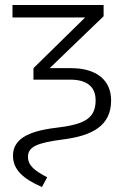

<svg xmlns="http://www.w3.org/2000/svg" viewBox="-20 -543 495 769"><path d="M148 206 169 167C117 140 92 119 92 85C92 44 131 29 229 16C350 1 425 -39 425 -141C425 -224 364 -270 265 -270H179L395 -478V-523H30V-473H321L114 -270V-224H261C324 -224 363 -199 363 -141C363 -66 314 -44 203 -31C87 -17 32 17 32 81C32 137 74 174 148 206Z"/></svg>

Font: FiraGO Light
Style: Regular
Weight: 300
Designer: bBox Type
Foundry: bBox Type GmbH
Version: Version 1.001;PS 001.001;hotconv 1.0.88;makeotf.lib2.5.64775